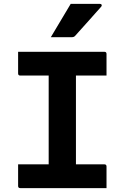

<svg xmlns="http://www.w3.org/2000/svg" viewBox="-20 -966 640 986"><path d="M527 0H84Q73 0 73 -11V-122H230V-578H84Q73 -578 73 -589V-700H516Q527 -700 527 -689V-578H370V-122H516Q527 -122 527 -111ZM343 -946H494Q500 -946 502 -941.5Q504 -937 500 -932Q481 -911 467 -895Q453 -879 439.5 -864Q426 -849 408.5 -829.5Q391 -810 365 -781Q359 -775 349 -775H241Q268 -821 292 -860.5Q316 -900 343 -946Z"/></svg>

Font: Recursive Mn Lnr St
Style: Bold
Weight: 700
Monospace: yes
Version: Version 1.079;hotconv 1.0.112;makeotfexe 2.5.65598; ttfautoh